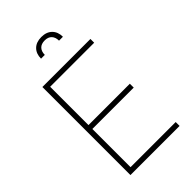

<svg xmlns="http://www.w3.org/2000/svg" viewBox="-270 -1001 1090 1090"><g transform="rotate(-45 274.5 -456.0)"><path d="M95.7 -707H481.4V-676.8H127.9V-369.1H460V-337.9H127.9V-31.2H490.2V0H95.7ZM292 -912.1Q333 -912.1 356.4 -888.9Q379.9 -865.7 379.9 -826.2H348.6Q348.6 -853.5 334 -869.1Q319.3 -884.8 292 -884.8Q263.7 -884.8 249 -869.1Q234.4 -853.5 234.4 -826.2H204.1Q204.1 -865.7 227.5 -888.9Q251 -912.1 292 -912.1Z"/></g></svg>

Font: Pretendard Thin
Style: Regular
Weight: 100
Designer: Base glyphs from Inter by Rasmus Andersson; Hangeul glyphs from Noto Sans CJK(Source Han Sans) by Jang Soo-young and Kan
Foundry: Kil Hyung-jin
Version: Version 1.309